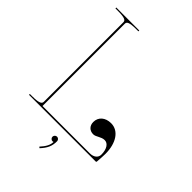

<svg xmlns="http://www.w3.org/2000/svg" viewBox="-269 -878 1182 1182"><g transform="rotate(45 322.5 -286.5)"><path d="M25 -760V-752.5H45C111 -752.5 120 -741.5 120 -726V-35.5C120 -21 113.5 -7.5 45 -7.5H25V0H606C609 0 611 -2.5 611 -4.5C612.5 -27.5 615 -53.5 615 -75.5C615 -170.5 571.5 -234 506.5 -234C456.5 -234 423 -205 423 -161.5C423 -129 444.5 -107.5 476 -107.5C500.5 -107.5 521.5 -132.5 552 -132.5C581 -132.5 600.5 -101.5 600.5 -54.5C600.5 -28 578 -10 544.5 -10H132.5V-726C132.5 -741.5 141.5 -752.5 207.5 -752.5H225V-760ZM309.5 80C309.5 91 319 100 329.5 100C332 100 334.5 99.5 336.5 98.5H337C337 125.5 323 150.5 295.5 180.5L303 187C335.5 151.5 349.5 124.5 349.5 80C349.5 69 340 60 329.5 60C318.5 60 309.5 69.5 309.5 80Z"/></g></svg>

Font: ZnikomitNo24
Style: Regular
Weight: 500
Designer: gluk
Foundry: gluk
Version: Version 0.55